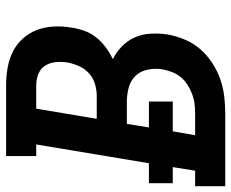

<svg xmlns="http://www.w3.org/2000/svg" viewBox="-90 -690 775 644"><g transform="rotate(-90 298.0 -367.5)"><path d="M-4 0V-101H48L60 -176H6V-256H73L136 -634H97V-735H334Q364 -735 393 -730Q422 -725 447 -712.5Q472 -700 491 -679Q510 -658 520 -631.5Q530 -605 531.5 -575.5Q533 -546 528 -516Q525 -495 517.5 -473.5Q510 -452 495.5 -433.5Q481 -415 462 -401Q443 -387 422 -377Q446 -365 465 -346.5Q484 -328 495 -303.5Q506 -279 507.5 -250.5Q509 -222 505 -194Q500 -166 488.5 -137.5Q477 -109 457 -85.5Q437 -62 410.5 -44.5Q384 -27 355.5 -17Q327 -7 298 -3.5Q269 0 240 0ZM222 -431H299Q319 -431 339 -437Q359 -443 374.5 -457Q390 -471 398.5 -490Q407 -509 411 -529Q414 -549 412 -569Q410 -589 400 -604.5Q390 -620 372 -627Q354 -634 334 -634H256ZM167 -101H240Q256 -101 272.5 -103Q289 -105 305 -111Q321 -117 336 -126.5Q351 -136 362 -149.5Q373 -163 379 -179Q385 -195 388 -211Q392 -236 387 -260Q382 -284 366.5 -300.5Q351 -317 327.5 -323.5Q304 -330 279 -330H205L193 -256H280V-176H180Z"/></g></svg>

Font: Iosevka Curly Slab ExObl
Style: Bold
Weight: 700
Width: 7
Italic angle: -9°
Monospace: yes
Designer: Belleve Invis
Foundry: Belleve Invis
Version: Version 11.0.0; ttfautohint (v1.8.3)